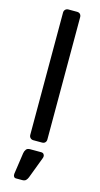

<svg xmlns="http://www.w3.org/2000/svg" viewBox="-140 -750 524 1007"><g transform="rotate(15 121.5 -246.5)"><path d="M98 0Q88 0 81.5 -6.5Q75 -13 75 -23V-687Q75 -697 81.5 -703.5Q88 -710 98 -710H145Q156 -710 162 -703.5Q168 -697 168 -687V-23Q168 -13 162 -6.5Q156 0 145 0ZM62 217Q54 217 50 211Q46 205 47 196L64 79Q66 67 72.5 58.5Q79 50 93 50H155Q163 50 167.5 55.5Q172 61 172 67Q172 75 168 83L126 194Q122 204 115.5 210.5Q109 217 96 217Z"/></g></svg>

Font: DVN-Rubik
Style: Regular
Weight: 400
Designer: Hubert and Fischer
Foundry: Hubert & Fischer
Version: Version 2.102